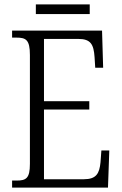

<svg xmlns="http://www.w3.org/2000/svg" viewBox="-20 -853 555 873"><path d="M143 -789H388V-833H143ZM35 0H471L477 -169H441L437 -115C432 -64 418 -38 361 -38H180V-355H386V-393H180V-676H336C393 -676 406 -651 410 -593L413 -545H449L444 -714H35V-682H55C98 -682 116 -672 116 -603V-108C116 -42 99 -32 55 -32H35Z"/></svg>

Font: Noto Serif Hebrew Condensed Light
Style: Regular
Weight: 300
Width: 3
Designer: Monotype Design Team
Foundry: Monotype Imaging Inc.
Version: Version 2.004